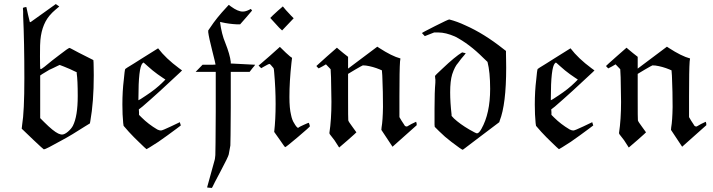

<svg xmlns="http://www.w3.org/2000/svg" viewBox="-20 -705 3513 946"><path d="M196 31Q192 29 147 -13.5Q102 -56 87 -71L89 -89Q100 -155 100 -319Q100 -499 94 -627Q94 -632 94 -638Q94 -644 94 -648Q94 -652 93.5 -656Q93 -660 93 -662V-664Q93 -668 101 -669Q110 -671 110 -670Q114 -653 118 -633L127 -596Q127 -595 132 -597Q136 -599 195 -642L255 -685L272 -673Q270 -672 252.5 -656.5Q235 -641 234 -639Q187 -592 179 -508Q177 -494 177 -427Q177 -367 179 -365Q182 -362 199 -376Q240 -410 271 -433Q317 -469 323 -469Q328 -467 333 -464Q350 -454 440 -409L441 -396Q441 -394 441.5 -372Q442 -350 442 -334Q442 -203 425 -108L423 -97L400 -83Q332 -39 285 -14Q205 31 196 31ZM295 -377 274 -385Q273 -385 264 -380.5Q255 -376 241.5 -369.5Q228 -363 223 -361Q213 -355 188 -340L178 -333V-123L198 -103Q242 -59 267 -47Q279 -42 285 -42Q298 -42 314.5 -56Q331 -70 339 -85Q363 -132 363 -232Q363 -310 358 -343V-349L345 -355Q330 -363 295 -377Z M866 -103Q866 -101 868.5 -94.5Q871 -88 871 -87L850 -71Q806 -38 760 -6Q704 30 702 30Q701 30 690.5 20Q680 10 665 -4.5Q650 -19 640 -29Q616 -53 589 -85L587 -99Q583 -139 583 -190Q583 -256 590 -312Q594 -358 597 -365L607 -372Q618 -378 639.5 -392Q661 -406 679 -417L759 -467Q797 -417 862 -369L877 -358L868 -349Q762 -249 682 -180L664 -166L665 -152V-139L678 -126Q711 -93 755 -67Q765 -62 773 -62Q780 -62 822 -82ZM692 -393Q688 -397 687 -397Q684 -395 682 -393Q662 -373 662 -219V-211Q665 -211 699 -234Q748 -266 781 -299L795 -313L780 -323Q757 -338 732 -358Q726 -363 710 -377Q694 -391 692 -393Z M1042 -387Q1042 -391 1025.5 -456Q1009 -521 1006 -546V-555L1015 -568Q1047 -617 1097 -670L1107 -681L1118 -673Q1152 -648 1176 -648Q1190 -648 1206 -656L1216 -661L1222 -653Q1222 -652 1192 -618L1163 -585H1148Q1108 -587 1073 -595Q1072 -595 1070 -596H1067L1064 -597Q1072 -536 1090 -494Q1113 -436 1117 -400V-392H1121L1237 -386Q1237 -384 1223 -368L1210 -351H1117V-176Q1116 2 1115 12Q1110 42 1107 56Q1104 69 1066.5 139.5Q1029 210 1028 214L1024 221Q1019 221 1012 220L1001 219V216Q1038 84 1038 82Q1039 80 1041 59Q1042 46 1043 -155V-351H944L978 -386H1010Q1042 -386 1042 -387Z M1350 -653 1364 -665Q1372 -673 1373 -673H1374Q1374 -672 1389 -655Q1405 -637 1415 -627L1427 -615L1370 -555L1356 -568Q1316 -612 1313 -615Q1313 -616 1312.5 -616Q1312 -616 1312 -617Q1312 -618 1324.5 -629.5Q1337 -641 1350 -653ZM1267 -369 1254 -382 1266 -392Q1305 -425 1359 -474Q1394 -439 1409 -427L1419 -420L1416 -395Q1406 -304 1406 -227Q1406 -171 1414 -139Q1419 -113 1430 -97Q1440 -79 1448 -75Q1450 -75 1453 -78Q1457 -81 1478 -90.5Q1499 -100 1501 -100Q1502 -100 1504.5 -92Q1507 -84 1507 -83Q1507 -80 1448 -30Q1389 20 1385 20Q1383 20 1358 -17L1331 -55Q1338 -117 1338 -193Q1338 -268 1331 -347Q1330 -363 1328 -369Q1311 -390 1308 -390Q1303 -390 1279 -376Z M1550 -368Q1539 -378 1539 -380Q1539 -381 1591 -427L1640 -470L1648 -463Q1653 -458 1671.5 -443.5Q1690 -429 1695 -425V-367L1839 -475L1848 -469Q1911 -428 1953 -417L1951 -402Q1948 -362 1948 -231V-128L1958 -111Q1961 -106 1964.5 -101Q1968 -96 1969.5 -93.5Q1971 -91 1972.5 -88.5Q1974 -86 1975 -85Q1976 -84 1978 -83Q1980 -82 1981.5 -82Q1983 -82 1986 -82L2007 -94Q2029 -105 2030 -105Q2031 -105 2033 -95V-88L1914 18L1859 -65L1860 -77Q1866 -111 1867 -178Q1867 -254 1864 -321Q1864 -326 1863.5 -334Q1863 -342 1862.5 -347Q1862 -352 1862 -353V-358L1851 -363Q1817 -377 1783 -382Q1779 -382 1774 -382.5Q1769 -383 1768 -383Q1766 -383 1730 -362L1695 -341V-229Q1695 -115 1696 -112Q1697 -106 1716.5 -80Q1736 -54 1736 -53Q1736 -52 1694 -15Q1652 22 1651 22L1650 20Q1649 19 1648 17.5Q1647 16 1646 14Q1629 -15 1607 -41Q1603 -45 1603 -50Q1613 -116 1613 -203Q1613 -222 1612 -265Q1611 -308 1611 -324L1609 -364L1586 -388L1569 -378Q1551 -368 1550 -368Z M2059 -542Q2059 -544 2123.5 -576.5Q2188 -609 2193 -609H2194Q2233 -599 2273 -580Q2364 -540 2460 -464L2473 -454V-440Q2473 -436 2473.5 -412Q2474 -388 2474 -372Q2474 -191 2442 -110L2440 -103L2350 -35Q2331 -21 2306.5 -2Q2282 17 2271 25L2260 33Q2255 33 2204 -6Q2172 -30 2143 -59L2122 -80L2121 -91V-171Q2121 -253 2125 -297Q2126 -316 2124 -321Q2124 -323 2124 -326L2123 -330Q2124 -334 2160 -367Q2222 -426 2257 -447L2265 -445Q2267 -445 2270 -444L2274 -443Q2275 -443 2273.5 -441Q2272 -439 2266.5 -432Q2261 -425 2252 -415L2237 -395Q2221 -378 2208 -339Q2198 -306 2198 -250Q2198 -201 2205 -140V-134L2217 -121Q2246 -94 2292 -67Q2325 -48 2330 -48Q2340 -48 2352 -70Q2395 -146 2395 -267Q2395 -350 2382 -400L2361 -420Q2292 -489 2222 -525Q2176 -545 2140 -545H2119L2073 -527Z M2898 -103Q2898 -101 2900.5 -94.5Q2903 -88 2903 -87L2882 -71Q2838 -38 2792 -6Q2736 30 2734 30Q2733 30 2722.5 20Q2712 10 2697 -4.5Q2682 -19 2672 -29Q2648 -53 2621 -85L2619 -99Q2615 -139 2615 -190Q2615 -256 2622 -312Q2626 -358 2629 -365L2639 -372Q2650 -378 2671.5 -392Q2693 -406 2711 -417L2791 -467Q2829 -417 2894 -369L2909 -358L2900 -349Q2794 -249 2714 -180L2696 -166L2697 -152V-139L2710 -126Q2743 -93 2787 -67Q2797 -62 2805 -62Q2812 -62 2854 -82ZM2724 -393Q2720 -397 2719 -397Q2716 -395 2714 -393Q2694 -373 2694 -219V-211Q2697 -211 2731 -234Q2780 -266 2813 -299L2827 -313L2812 -323Q2789 -338 2764 -358Q2758 -363 2742 -377Q2726 -391 2724 -393Z M2977 -368Q2966 -378 2966 -380Q2966 -381 3018 -427L3067 -470L3075 -463Q3080 -458 3098.5 -443.5Q3117 -429 3122 -425V-367L3266 -475L3275 -469Q3338 -428 3380 -417L3378 -402Q3375 -362 3375 -231V-128L3385 -111Q3388 -106 3391.5 -101Q3395 -96 3396.5 -93.5Q3398 -91 3399.5 -88.5Q3401 -86 3402 -85Q3403 -84 3405 -83Q3407 -82 3408.5 -82Q3410 -82 3413 -82L3434 -94Q3456 -105 3457 -105Q3458 -105 3460 -95V-88L3341 18L3286 -65L3287 -77Q3293 -111 3294 -178Q3294 -254 3291 -321Q3291 -326 3290.5 -334Q3290 -342 3289.5 -347Q3289 -352 3289 -353V-358L3278 -363Q3244 -377 3210 -382Q3206 -382 3201 -382.5Q3196 -383 3195 -383Q3193 -383 3157 -362L3122 -341V-229Q3122 -115 3123 -112Q3124 -106 3143.5 -80Q3163 -54 3163 -53Q3163 -52 3121 -15Q3079 22 3078 22L3077 20Q3076 19 3075 17.5Q3074 16 3073 14Q3056 -15 3034 -41Q3030 -45 3030 -50Q3040 -116 3040 -203Q3040 -222 3039 -265Q3038 -308 3038 -324L3036 -364L3013 -388L2996 -378Q2978 -368 2977 -368Z"/></svg>

Font: MathJax_Fraktur
Style: Regular
Weight: 400
Version: Version 1.1